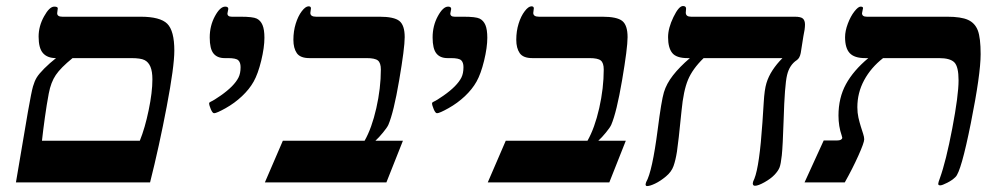

<svg xmlns="http://www.w3.org/2000/svg" viewBox="-20 -609 3354 641"><path d="M167 -415Q138.2 -415 123.5 -431.6Q108.9 -448.2 108.9 -486.8Q108.9 -521.5 127 -554.2Q145 -586.9 161.1 -586.9Q172.9 -586.9 172.9 -581.1L170.9 -564.9Q170.9 -553.2 188 -553.2H449.2Q514.6 -553.2 538.3 -529.8Q562 -506.3 562 -439.9Q562 -386.7 536.6 -253.2Q511.2 -119.6 481 0H33.2L73.2 -235.8Q85 -302.7 90.1 -320.3Q95.2 -337.9 102.5 -350.1Q109.9 -362.3 127.9 -380.4Q146 -398.4 167 -415ZM446.8 -139.2Q463.9 -181.2 476.3 -241Q488.8 -300.8 488.8 -344.2Q488.8 -370.6 482.2 -386.2Q475.6 -401.9 462.6 -408.4Q449.7 -415 418 -415H222.2Q182.6 -382.8 166.3 -358.6Q149.9 -334.5 142.8 -296.9Q135.7 -259.3 129.9 -217Q124 -174.8 120.1 -139.2Z M783.2 -553.2Q824.2 -553.2 837.2 -546.9Q850.1 -540.5 856.4 -525.4Q862.8 -510.3 862.8 -482.9Q862.8 -450.7 852.1 -406.5Q841.3 -362.3 826.9 -336.7Q812.5 -311 787.8 -287.8Q763.2 -264.6 733.2 -247.8Q703.1 -231 694.8 -231Q689.5 -231 683.8 -244.4Q678.2 -257.8 678.2 -264.2Q678.2 -267.1 683.6 -269.5Q693.8 -273.9 716.6 -289.8Q739.3 -305.7 754.2 -320.8Q769 -335.9 776.1 -349.9Q783.2 -363.8 783.2 -384.8Q783.2 -400.4 775.6 -407.7Q768.1 -415 741.2 -415H730Q705.1 -415 692.6 -430.7Q680.2 -446.3 680.2 -483.9Q680.2 -522.9 697.5 -554.9Q714.8 -586.9 731.9 -586.9Q742.2 -586.9 742.2 -579.1L739.3 -564Q739.3 -553.2 753.9 -553.2Z M1270 0H864.3L924.3 -139.2H1197.3Q1221.2 -181.2 1236.3 -247.8Q1251.5 -314.5 1251.5 -377Q1251.5 -398.9 1241.7 -407Q1231.9 -415 1204.1 -415H1013.2Q982.4 -415 970.9 -431.6Q959.5 -448.2 959.5 -476.1Q959.5 -504.9 967.3 -530Q975.1 -555.2 987.5 -571.5Q1000 -587.9 1010.3 -587.9Q1018.1 -587.9 1018.1 -581.1L1016.1 -565.9Q1016.1 -553.2 1035.2 -553.2H1247.1Q1295.4 -553.2 1313.2 -539.1Q1331.1 -524.9 1331.1 -484.9Q1331.1 -448.7 1312.7 -341.3Q1294.4 -233.9 1276.4 -191.9Q1272 -182.6 1258.5 -166.3Q1245.1 -149.9 1233.4 -139.2H1325.2Z M1527.3 -553.2Q1568.4 -553.2 1581.3 -546.9Q1594.2 -540.5 1600.6 -525.4Q1606.9 -510.3 1606.9 -482.9Q1606.9 -450.7 1596.2 -406.5Q1585.4 -362.3 1571 -336.7Q1556.6 -311 1532 -287.8Q1507.3 -264.6 1477.3 -247.8Q1447.3 -231 1439 -231Q1433.6 -231 1428 -244.4Q1422.4 -257.8 1422.4 -264.2Q1422.4 -267.1 1427.7 -269.5Q1438 -273.9 1460.7 -289.8Q1483.4 -305.7 1498.3 -320.8Q1513.2 -335.9 1520.3 -349.9Q1527.3 -363.8 1527.3 -384.8Q1527.3 -400.4 1519.8 -407.7Q1512.2 -415 1485.4 -415H1474.1Q1449.2 -415 1436.8 -430.7Q1424.3 -446.3 1424.3 -483.9Q1424.3 -522.9 1441.7 -554.9Q1459 -586.9 1476.1 -586.9Q1486.3 -586.9 1486.3 -579.1L1483.4 -564Q1483.4 -553.2 1498 -553.2Z M2014.2 0H1608.4L1668.5 -139.2H1941.4Q1965.3 -181.2 1980.5 -247.8Q1995.6 -314.5 1995.6 -377Q1995.6 -398.9 1985.8 -407Q1976.1 -415 1948.2 -415H1757.3Q1726.6 -415 1715.1 -431.6Q1703.6 -448.2 1703.6 -476.1Q1703.6 -504.9 1711.4 -530Q1719.2 -555.2 1731.7 -571.5Q1744.1 -587.9 1754.4 -587.9Q1762.2 -587.9 1762.2 -581.1L1760.3 -565.9Q1760.3 -553.2 1779.3 -553.2H1991.2Q2039.6 -553.2 2057.4 -539.1Q2075.2 -524.9 2075.2 -484.9Q2075.2 -448.7 2056.9 -341.3Q2038.6 -233.9 2020.5 -191.9Q2016.1 -182.6 2002.7 -166.3Q1989.3 -149.9 1977.5 -139.2H2069.3Z M2140.1 12.2Q2135.3 12.2 2135.3 5.9L2137.2 -1Q2157.7 -36.6 2175.8 -176.8Q2188 -272.5 2196.5 -301Q2205.1 -329.6 2226.8 -357.4Q2248.5 -385.3 2283.2 -415H2275.4Q2237.8 -415 2224.1 -432.4Q2210.4 -449.7 2210.4 -484.9Q2210.4 -515.1 2228.3 -552Q2246.1 -588.9 2260.3 -588.9Q2270.5 -588.9 2270.5 -580.1L2269.5 -566.9Q2269.5 -553.2 2287.1 -553.2H2633.3Q2653.8 -553.2 2660.6 -546.9Q2667.5 -540.5 2667.5 -526.9Q2667.5 -512.2 2662.1 -487.8L2653.3 -432.1Q2649.9 -414.6 2640.1 -408.2Q2615.7 -392.1 2607.7 -358.6Q2599.6 -325.2 2596.2 -209Q2593.3 -120.1 2590.1 -90.6Q2586.9 -61 2582.5 -49.8Q2578.1 -38.6 2565.9 -25.6Q2553.7 -12.7 2532.5 -0.7Q2511.2 11.2 2500.5 11.2Q2493.2 11.2 2493.2 2.9L2494.6 -3.4L2498.5 -12.2Q2515.6 -55.2 2525.4 -200.2L2529.8 -268.1Q2532.2 -309.6 2538.8 -331.5Q2545.4 -353.5 2559.1 -374.5Q2572.8 -395.5 2592.3 -415H2329.1Q2292 -378.9 2276.9 -342.5Q2261.7 -306.2 2255.4 -239.7Q2244.6 -131.3 2240 -102.5Q2235.4 -73.7 2228.5 -54.4Q2221.7 -35.2 2203.1 -19.8Q2184.6 -4.4 2167.2 3.9Q2149.9 12.2 2140.1 12.2Z M2842.3 -251Q2842.3 -232.4 2845.9 -216.3Q2849.6 -200.2 2853.8 -186.8Q2857.9 -173.3 2861.6 -162.4Q2865.2 -151.4 2865.2 -144Q2865.2 -132.8 2845.7 -89.4Q2826.2 -45.9 2800.3 0H2666L2730 -140.1H2774.9Q2790.5 -140.1 2792 -148.9L2790 -156.7Q2779.3 -187.5 2779.3 -223.1Q2779.3 -282.2 2804.2 -327.9Q2829.1 -373.5 2878.9 -415H2868.2Q2832.5 -415 2816.9 -431.6Q2801.3 -448.2 2801.3 -484.9Q2801.3 -505.4 2810.5 -530Q2819.8 -554.7 2832.5 -570.8Q2845.2 -586.9 2853 -586.9Q2861.3 -586.9 2861.3 -582L2857.9 -564.9Q2857.9 -553.2 2874 -553.2H3142.1Q3188.5 -553.2 3211.7 -542.7Q3234.9 -532.2 3244.4 -507.6Q3253.9 -482.9 3253.9 -428.2Q3253.9 -361.3 3221.2 -198Q3188.5 -34.7 3169.9 -18.1Q3159.2 -7.3 3142.3 1.2Q3125.5 9.8 3119.1 9.8Q3112.3 9.8 3112.3 4.9Q3112.3 0.5 3117.7 -13.7Q3138.2 -70.3 3159.2 -180.4Q3180.2 -290.5 3180.2 -340.8Q3180.2 -386.2 3166.3 -400.6Q3152.3 -415 3115.2 -415H2928.2Q2887.7 -383.3 2865 -341.3Q2842.3 -299.3 2842.3 -251Z"/></svg>

Font: Liberation Serif
Style: Bold Italic
Weight: 700
Italic angle: -16.333°
Designer: Steve Matteson
Foundry: Ascender Corporation
Version: Version 2.1.5